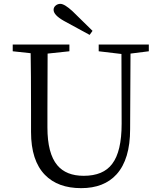

<svg xmlns="http://www.w3.org/2000/svg" viewBox="-20 -960 832 996"><path d="M401 16Q280 16 213 -53Q141 -127 141 -275V-391Q141 -587 139 -684L46 -694V-729H340V-694L227 -682Q226 -587 226 -391V-299Q226 -164 277 -103Q323 -48 414 -48Q516 -48 562 -110Q611 -174 611 -318L610 -680L492 -694V-729H752V-694L657 -682L655 -290Q655 -134 585 -56Q520 16 401 16ZM445 -779Q396 -805 311 -852Q258 -882 258 -909Q258 -922 268.5 -931Q279 -940 293 -940Q315 -940 357 -901Q374 -884 408.5 -850.5Q443 -817 460 -800Z"/></svg>

Font: GenRyuMin TW R
Style: Regular
Weight: 400
Version: Version 1.501;PS 1;hotconv 16.6.51;makeotf.lib2.5.65220